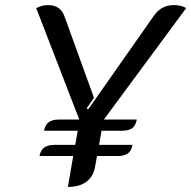

<svg xmlns="http://www.w3.org/2000/svg" viewBox="-20 -729 755 758"><path d="M390 -257H520Q516 -233 502 -223Q488 -213 463 -213H381L371 -157H503Q499 -133 484.5 -123Q470 -113 445 -113H363L355 -69Q348 -31 320.5 -11Q293 9 248 9L269 -113H136Q140 -136 154.5 -146.5Q169 -157 194 -157H277L287 -213H154Q161 -257 211 -257H293L123 -697Q132 -702 145 -705.5Q158 -709 169 -709Q218 -709 234 -666L351 -343L322 -301L328 -297L587 -666Q616 -709 667 -709Q681 -709 694.5 -705.5Q708 -702 715 -697Z"/></svg>

Font: K2D
Style: Italic
Weight: 400
Italic angle: -10°
Designer: Katatrad Aksorn Co.,Ltd.
Foundry: Cadson Demak Co.,Ltd.
Version: Version 1.000; ttfautohint (v1.6)